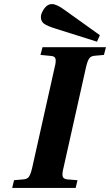

<svg xmlns="http://www.w3.org/2000/svg" viewBox="-20 -924 541 944"><path d="M181 -840Q181 -858 197 -881Q213 -904 235 -904Q259 -904 299 -874L471 -751L457 -719L254 -783Q212 -796 196.5 -807.5Q181 -819 181 -840ZM40 0 49 -38 94 -42Q114 -43 122.5 -55.5Q131 -68 138 -98L249 -594Q256 -621 253 -634.5Q250 -648 230 -649L179 -654L189 -692H501L491 -654L447 -650Q427 -649 418.5 -636.5Q410 -624 403 -594L292 -98Q285 -71 288 -57.5Q291 -44 311 -42L361 -38L352 0Z"/></svg>

Font: Heuristica
Style: Bold Italic
Weight: 700
Italic angle: -13°
Version: Version 1.0.2